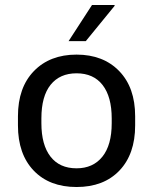

<svg xmlns="http://www.w3.org/2000/svg" viewBox="-20 -740 614 770"><path d="M440 -717 324 -575H255L349 -720H439ZM522 -274V-237Q522 -122 459 -56Q396 10 287 10Q178 10 115 -56Q52 -122 52 -237V-274Q52 -389 116 -455Q180 -521 287 -521Q394 -521 458 -455Q522 -389 522 -274ZM146 -265V-246Q146 -159 182.5 -112Q219 -65 287 -65Q353 -65 390.5 -111.5Q428 -158 428 -246V-265Q428 -352 391.5 -399Q355 -446 287 -446Q220 -446 183 -400Q146 -354 146 -265Z"/></svg>

Font: Chivo
Style: Regular
Weight: 400
Designer: Hector Gatti
Foundry: Omnibus-Type
Version: Version 1.003